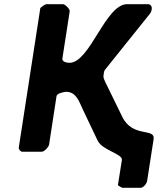

<svg xmlns="http://www.w3.org/2000/svg" viewBox="-20 -727 757 920"><path d="M566 173H653C668 173 683 152 685 140L716 -60C725 -116 616 -65 566 -167C547 -206 490 -323 485 -333C476 -354 474 -354 477 -373C479 -387 479 -388 489 -400L687 -647C701 -664 705 -668 707 -683C709 -694 703 -707 689 -707H589C485 -707 411 -426 313 -426C302 -426 276 -430 279 -447L314 -673C316 -683 292 -707 282 -707H202C197 -707 174 -692 173 -687L70 -20C69 -11 78 0 87 0H180C193 0 213 -23 215 -33L251 -267C253 -280 288 -287 297 -287C347 -287 360 -237 378 -200C385 -186 441 -68 448 -53C471 -6 569 10 564 40L545 160C547 163 563 172 566 173Z"/></svg>

Font: Asimov Print
Style: CIt
Weight: 500
Designer: Google
Version: Version 2.000980: 2014